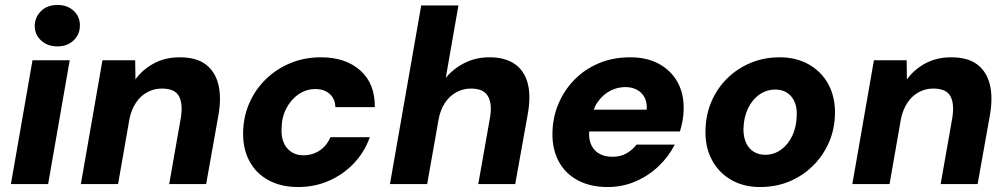

<svg xmlns="http://www.w3.org/2000/svg" viewBox="-20 -742 4063 774"><path d="M24 0 111 -499H261L174 0ZM212 -555Q171 -555 145.5 -579Q120 -603 120 -638Q121 -674 146 -698Q171 -722 212 -722Q252 -722 277.5 -698Q303 -674 302 -638Q302 -603 276.5 -579Q251 -555 212 -555Z M306 0 393 -499H525L526 -422Q555 -462 600.5 -486.5Q646 -511 704 -511Q771 -511 809 -482.5Q847 -454 860 -402.5Q873 -351 861 -280L811 0H662L709 -267Q718 -323 701.5 -354Q685 -385 632 -385Q601 -385 574 -370.5Q547 -356 528.5 -328.5Q510 -301 502 -263L456 0Z M1182 12Q1113 12 1062.5 -15.5Q1012 -43 985.5 -92.5Q959 -142 960 -207Q961 -271 985 -326Q1009 -381 1051.5 -422.5Q1094 -464 1150.5 -487.5Q1207 -511 1274 -511Q1373 -511 1432.5 -458Q1492 -405 1491 -310H1332Q1331 -344 1309 -363.5Q1287 -383 1251 -383Q1214 -383 1183 -361.5Q1152 -340 1133.5 -303.5Q1115 -267 1115 -221Q1114 -197 1120 -177.5Q1126 -158 1137.5 -144.5Q1149 -131 1165.5 -123.5Q1182 -116 1203 -116Q1228 -116 1249.5 -125Q1271 -134 1287 -150.5Q1303 -167 1312 -189H1471Q1449 -128 1406 -83Q1363 -38 1305.5 -13Q1248 12 1182 12Z M1552 0 1678 -720H1828L1777 -428Q1807 -465 1852.5 -488Q1898 -511 1953 -511Q2016 -511 2055 -484Q2094 -457 2107.5 -405.5Q2121 -354 2107 -279L2057 0H1908L1955 -266Q1965 -322 1947.5 -353.5Q1930 -385 1878 -385Q1847 -385 1819.5 -370Q1792 -355 1773.5 -327Q1755 -299 1748 -260L1702 0Z M2429 12Q2360 12 2309.5 -15Q2259 -42 2232.5 -91Q2206 -140 2207 -206Q2208 -268 2231 -323Q2254 -378 2295.5 -420.5Q2337 -463 2394 -487Q2451 -511 2521 -511Q2588 -511 2636.5 -484.5Q2685 -458 2711 -411.5Q2737 -365 2736 -304Q2736 -279 2731.5 -255Q2727 -231 2721 -212H2312L2328 -300H2587Q2589 -329 2578.5 -349Q2568 -369 2548 -380Q2528 -391 2501 -391Q2469 -391 2440 -376Q2411 -361 2390 -331.5Q2369 -302 2362 -257L2357 -227Q2351 -193 2360 -166.5Q2369 -140 2391.5 -125Q2414 -110 2449 -110Q2482 -110 2506 -124Q2530 -138 2546 -159H2700Q2676 -111 2635 -72Q2594 -33 2541.5 -10.5Q2489 12 2429 12Z M3044 12Q2977 12 2926.5 -17.5Q2876 -47 2849 -99Q2822 -151 2824 -216Q2825 -279 2848 -332.5Q2871 -386 2911.5 -426Q2952 -466 3006 -488.5Q3060 -511 3123 -511Q3190 -511 3241 -482Q3292 -453 3319.5 -402Q3347 -351 3346 -284Q3345 -221 3321.5 -167.5Q3298 -114 3257 -73.5Q3216 -33 3162 -10.5Q3108 12 3044 12ZM3064 -118Q3100 -118 3128.5 -138.5Q3157 -159 3174 -195Q3191 -231 3192 -278Q3193 -311 3182 -334Q3171 -357 3151.5 -369Q3132 -381 3106 -381Q3070 -381 3041 -360.5Q3012 -340 2995 -304Q2978 -268 2977 -221Q2977 -189 2988 -165.5Q2999 -142 3019 -130Q3039 -118 3064 -118Z M3416 0 3503 -499H3635L3636 -422Q3665 -462 3710.5 -486.5Q3756 -511 3814 -511Q3881 -511 3919 -482.5Q3957 -454 3970 -402.5Q3983 -351 3971 -280L3921 0H3772L3819 -267Q3828 -323 3811.5 -354Q3795 -385 3742 -385Q3711 -385 3684 -370.5Q3657 -356 3638.5 -328.5Q3620 -301 3612 -263L3566 0Z"/></svg>

Font: DM Sans 20pt Black
Style: Italic
Weight: 900
Italic angle: -10°
Version: Version 4.004;gftools[0.9.30]